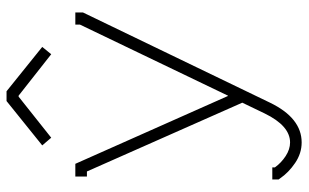

<svg xmlns="http://www.w3.org/2000/svg" viewBox="-194 -516 924 575"><g transform="rotate(-90 267.5 -228.0)"><path d="M269 -633.8H266.1L143.1 -536.1L120.1 -563L252.9 -669.9H282.2L415 -563L393.1 -536.1ZM518.1 -440.9 248 119.1Q202.1 213.9 128.9 213.9Q96.2 213.9 67.4 194.3Q38.6 174.8 21 148.9L18.1 145V126H54.2V133.8Q67.9 152.8 88.1 166Q108.4 179.2 128.9 179.2Q178.7 179.2 215.8 103L248 36.1L42 -429.2H26.9V-463.9H64.9L268.1 -6.8H269L481.9 -450.2V-463.9H518.1Z"/></g></svg>

Font: Rawengulk
Style: Regular
Weight: 400
Version: Version 0.92